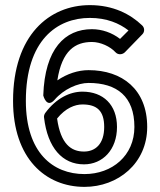

<svg xmlns="http://www.w3.org/2000/svg" viewBox="-20 -693 624 750"><path d="M308 -51C381 -51 437 -108 437 -197C437 -284 383 -335 302 -335C254 -335 200 -310 157 -252C153 -247 151 -239 152 -234C166 -115 224 -51 308 -51ZM308 -101C258 -101 217 -130 203 -230C236 -271 273 -285 302 -285C359 -285 387 -260 387 -197C387 -130 352 -101 308 -101ZM482 -574 449 -541C418 -565 379 -579 339 -579C234 -579 155 -503 149 -320C149 -320 162 -268 193 -303C229 -345 284 -369 326 -369C437 -369 505 -316 505 -197C505 -85 418 -13 310 -13C187 -13 81 -96 81 -299C81 -536 203 -623 331 -623C397 -623 446 -602 482 -574ZM536 -559C546 -569 545 -585 535 -594C489 -638 422 -673 331 -673C173 -673 31 -556 31 -299C31 -74 158 37 310 37C441 37 555 -55 555 -197C555 -344 457 -419 326 -419C285 -419 242 -405 204 -379C222 -497 275 -529 339 -529C373 -529 411 -511 431 -489C442 -477 459 -480 468 -489Z"/></svg>

Font: Falling Sky
Style: ExtOu
Weight: 400
Designer: Paul D. Hunt
Foundry: Adobe Systems Incorporated
Version: Version 1.02